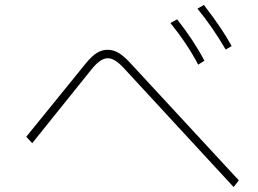

<svg xmlns="http://www.w3.org/2000/svg" viewBox="-20 -809 1040 775"><path d="M891 -609Q837 -701 777 -774L803 -789Q878 -692 915 -623ZM780 -548Q736 -632 668 -716L695 -731Q764 -643 805 -564ZM479 -535Q443 -574 415 -574Q386 -574 351 -531L110 -231L86 -257L327 -554Q351 -583 371 -595.5Q391 -608 414 -608Q437 -608 457 -596.5Q477 -585 501 -560L944 -81L923 -54Z"/></svg>

Font: IBM Plex Sans JP ExtraLight
Style: Regular
Weight: 200
Designer: Mike Abbink; Paul van der Laan; Pieter van Rosmalen; Wujin Sim; Yejin Wi; Jinhee Kim; Boomi Park; Yona Kim; Kichan Ma
Foundry: Sandoll Inc.
Version: Version 1.001